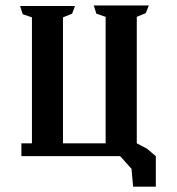

<svg xmlns="http://www.w3.org/2000/svg" viewBox="-20 -532 654 710"><path d="M485.8 -2V-469.7L519 -483.4L530.3 -511.7H326.7L336.4 -481.4L370.6 -469.7V-2H334.5H236.3H212.9V-467.8L246.6 -481.4L257.3 -509.8H54.2L64 -479.5L98.1 -467.8V-2H59.1V45.4H424.3L466.3 92.3L472.2 158.2H556.2V45.4L522.5 17.1Z"/></svg>

Font: Panteley
Style: Regular
Weight: 500
Designer: Kalashnikov Yuriy
Foundry: Øêîëà ïàâà èìåíè ñâÿòîãî àâíîàïîñòîëüíîãî Âëàäèìèà
Version: Version 1.80 April 12, 2018